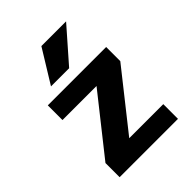

<svg xmlns="http://www.w3.org/2000/svg" viewBox="-217 -878 993 993"><g transform="rotate(-45 279.5 -381.0)"><path d="M262.7 -763.7H443.4L283.2 -581.1H150.4ZM318.4 -416H69.3V-523.4H496.1V-419.9L247.1 -105.5H496.1V2H69.3V-101.6Z"/></g></svg>

Font: Gen Shin Gothic Bold
Style: Bold
Weight: 700
Designer: [Source Han Sans]
Ryoko NISHIZUKA  (kana & ideographs); Paul D. Hunt (Latin, Greek & Cyrillic); Wenlong ZHANG  (bopomofo
Version: Version 1.002.20150607